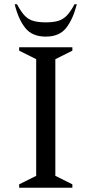

<svg xmlns="http://www.w3.org/2000/svg" viewBox="-20 -882 430 902"><path d="M70 0V-16L150 -56V-604L70 -644V-660H320V-644L240 -604V-56L320 -16V0ZM195 -710Q131 -710 98.5 -751Q66 -792 49 -862H60Q79 -826 96.5 -808Q114 -790 137.5 -783.5Q161 -777 195 -777Q229 -777 252 -783.5Q275 -790 293 -808Q311 -826 330 -862H341Q323 -792 291 -751Q259 -710 195 -710Z"/></svg>

Font: Spectral
Style: Regular
Weight: 400
Designer: Jean-Baptiste Levee
Foundry: Production Type
Version: Version 2.001